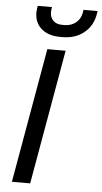

<svg xmlns="http://www.w3.org/2000/svg" viewBox="-61 -957 527 994"><g transform="rotate(5 202.5 -459.5)"><path d="M163 -700H258L135 0H40ZM90 -884Q90 -891 92 -907L94 -919H168L166 -907Q165 -902 165 -893Q165 -865 182 -848.5Q199 -832 228 -832H240Q276 -832 300.5 -852.5Q325 -873 330 -907L332 -919H405L403 -907Q394 -844 348.5 -806.5Q303 -769 236 -769H224Q162 -769 126 -800Q90 -831 90 -884Z"/></g></svg>

Font: Bai Jamjuree Medium
Style: Italic
Weight: 500
Italic angle: -10°
Version: Version 1.000; ttfautohint (v1.6)